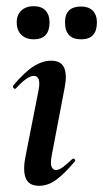

<svg xmlns="http://www.w3.org/2000/svg" viewBox="-20 -591 333 620"><path d="M106 9Q73 9 63 -16Q53 -41 63 -89L104 -297Q114 -346 89 -346Q79 -346 64.5 -336Q50 -326 32 -306Q28 -302 24 -306.5Q20 -311 23 -315Q59 -358 88 -376.5Q117 -395 145 -395Q177 -395 187 -372.5Q197 -350 189 -309L147 -89Q142 -61 147 -51.5Q152 -42 160 -42Q171 -42 184 -52Q197 -62 213 -77Q217 -81 221 -77Q225 -73 221 -69Q190 -32 163 -11.5Q136 9 106 9ZM89 -464Q64 -464 49 -478.5Q34 -493 34 -519Q34 -543 49 -557Q64 -571 89 -571Q114 -571 127 -557Q140 -543 140 -519Q140 -464 89 -464ZM242 -464Q190 -464 190 -519Q190 -570 242 -570Q266 -570 279.5 -556.5Q293 -543 293 -519Q293 -464 242 -464Z"/></svg>

Font: Cormorant Infant Light
Style: Italic
Weight: 300
Italic angle: -10°
Designer: Christian Thalmann (Catharsis Fonts)
Foundry: Catharsis Fonts
Version: Version 4.001